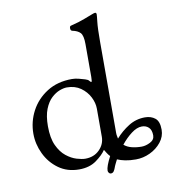

<svg xmlns="http://www.w3.org/2000/svg" viewBox="-84 -778 818 910"><g transform="rotate(-10 324.5 -322.5)"><path d="M376 59Q371 59 367 54Q363 49 363 43Q363 23 387 -23Q379 -31 373.5 -40Q368 -49 363 -57Q348 -34 315 -10Q282 14 232 14Q175 14 133.5 -16Q92 -46 69.5 -93Q47 -140 47 -190Q47 -248 74 -299Q101 -350 151.5 -382Q202 -414 272 -414Q286 -414 303 -410Q320 -406 333.5 -401.5Q347 -397 350 -393Q353 -389 356 -386.5Q359 -384 360 -384Q364 -384 364 -408V-566Q364 -607 351.5 -620.5Q339 -634 313 -639Q305 -641 305 -652Q305 -663 312 -664Q353 -674 379.5 -684.5Q406 -695 420 -700Q425 -702 428.5 -703Q432 -704 434 -704Q437 -704 438.5 -702.5Q440 -701 441 -698Q441 -689 437.5 -659.5Q434 -630 434 -562V-125Q434 -118 435.5 -111Q437 -104 438 -98Q466 -130 502 -152.5Q538 -175 581 -175Q610 -175 629.5 -159.5Q649 -144 649 -104Q649 -71 627.5 -44Q606 -17 573 -1.5Q540 14 505 14Q475 14 453.5 9.5Q432 5 416 -2Q411 8 406 18Q401 28 398 37Q396 43 391 51Q386 59 376 59ZM269 -31Q311 -31 337.5 -57.5Q364 -84 364 -120V-255Q364 -283 349.5 -311.5Q335 -340 307.5 -359.5Q280 -379 241 -379Q226 -379 206 -371.5Q186 -364 166.5 -346Q147 -328 134 -295.5Q121 -263 121 -213Q121 -156 137.5 -120.5Q154 -85 178.5 -65.5Q203 -46 228 -38.5Q253 -31 269 -31ZM542 -41Q562 -41 583.5 -52Q605 -63 605 -84Q605 -110 592 -122.5Q579 -135 559 -135Q535 -135 508 -114.5Q481 -94 458 -65Q473 -52 495 -46.5Q517 -41 542 -41Z"/></g></svg>

Font: EB Garamond
Style: Italic
Weight: 400
Italic angle: -17.2°
Designer: Georg Duffner and Octavio Pardo
Foundry: Georg Duffner
Version: Version 1.001